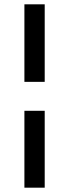

<svg xmlns="http://www.w3.org/2000/svg" viewBox="-20 -782 320 889"><path d="M93 -403V-762H187V-403ZM93 87V-269H187V87Z"/></svg>

Font: Ruda
Style: Bold
Weight: 700
Designer: Mariela Monsalve and Angelina Sanchez
Foundry: Mariela Monsalve and Angelina Sanchez
Version: Version 2.000